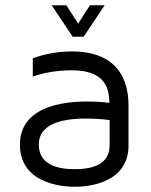

<svg xmlns="http://www.w3.org/2000/svg" viewBox="-20 -704 574 732"><path d="M255 -508C193 -508 142 -495 105 -482V-412C124 -419 179 -436 251 -436C341 -436 397 -406 397 -312C397 -312 362 -317 317 -317C271 -317 56 -318 56 -153C56 -12 200 8 265 8C330 8 470 -12 470 -150V-301C470 -436 395 -508 255 -508ZM398 -150C398 -74 327 -59 265 -59C203 -59 128 -74 128 -153C128 -245 249 -252 309 -252C365 -252 398 -246 398 -246C398 -246 398 -227 398 -150ZM257 -564H299L379 -684H323L278 -614L233 -684H177L257 -564Z"/></svg>

Font: Maven Pro
Style: Regular
Weight: 400
Designer: Joe Prince
Foundry: Joe Prince
Version: Version 1.003